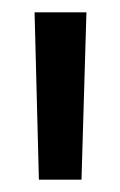

<svg xmlns="http://www.w3.org/2000/svg" viewBox="-20 -760 195 311"><path d="M120 -740 112 -469H43L36 -740Z"/></svg>

Font: Pathway Extreme Condensed
Style: Regular
Weight: 400
Width: 3
Version: Version 1.001;gftools[0.9.26]